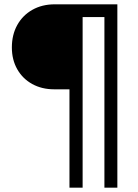

<svg xmlns="http://www.w3.org/2000/svg" viewBox="-20 -740 642 890"><path d="M302 130V-326H231Q174 -326 129.5 -350.5Q85 -375 60 -419Q35 -463 35 -520Q35 -579 60 -624Q85 -669 130 -694.5Q175 -720 234 -720H524V130H464V-661H363V130Z"/></svg>

Font: Instrument Sans SemiCondensed
Style: Regular
Weight: 400
Width: 4
Designer: Rodrigo Fuenzalida
Foundry: fragTYPE
Version: Version 1.000;gftools[0.9.28]